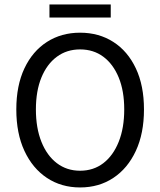

<svg xmlns="http://www.w3.org/2000/svg" viewBox="-20 -812 704 844"><path d="M332 12Q249.7 12 186.4 -29.9Q123.2 -71.8 87.4 -148.7Q51.7 -225.5 51.7 -330.8Q51.7 -436 87.4 -511.6Q123.2 -587.2 186.4 -627.7Q249.7 -668.3 332 -668.3Q414.9 -668.3 478.1 -627.7Q541.4 -587.2 577.1 -511.6Q612.9 -436 612.9 -330.8Q612.9 -225.5 577.1 -148.7Q541.4 -71.8 478.1 -29.9Q414.9 12 332 12ZM332 -61.5Q390.9 -61.5 434.2 -94.7Q477.5 -127.9 501.8 -188.6Q526.1 -249.3 526.1 -330.8Q526.1 -412.3 501.8 -471.4Q477.5 -530.4 434.2 -562.6Q390.9 -594.8 332 -594.8Q273.6 -594.8 230 -562.6Q186.4 -530.4 162.1 -471.4Q137.8 -412.3 137.8 -330.8Q137.8 -249.3 162.1 -188.6Q186.4 -127.9 230 -94.7Q273.6 -61.5 332 -61.5ZM197.4 -735V-792.4H466.8V-735Z"/></svg>

Font: Source Sans 3 VF
Style: Regular
Weight: 200
Designer: Paul D. Hunt
Foundry: Adobe
Version: Version 3.046;hotconv 1.0.118;makeotfexe 2.5.65603